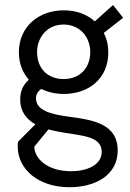

<svg xmlns="http://www.w3.org/2000/svg" viewBox="-20 -536 528 779"><path d="M256.3 -63C189 -72.3 126 -86.9 126 -137.2C126 -153.8 134.3 -165.5 147 -175.3C173.8 -162.1 205.1 -154.8 238.8 -154.8C340.3 -154.8 419.4 -217.8 419.4 -322.8C419.4 -352.1 413.1 -378.9 400.9 -402.3L479.5 -463.9L438.5 -515.6L364.7 -449.2C333.5 -477.5 289.6 -494.1 238.8 -494.1C136.2 -494.1 56.6 -427.2 56.6 -323.7C56.6 -278.8 71.8 -241.2 97.2 -212.4C69.8 -189 62 -160.6 62 -132.3C62 -82.5 87.9 -51.8 123.5 -31.7L53.2 39.1C52.2 45.9 51.8 51.8 51.8 57.6C51.8 150.9 135.3 223.6 262.2 223.6C365.2 223.6 457.5 175.8 457.5 74.7C457.5 -34.7 356 -49.8 256.3 -63ZM237.8 -436.5C304.2 -436.5 346.2 -385.3 346.2 -324.7C346.2 -259.8 303.7 -215.3 237.8 -215.3C172.4 -215.3 130.4 -259.3 130.4 -324.7C130.4 -383.8 171.4 -436.5 237.8 -436.5ZM268.6 158.7C173.3 158.7 120.1 108.4 119.1 59.1L176.8 -11.2C195.8 -5.4 215.8 -2 235.4 1.5C315.9 15.1 392.6 17.6 392.6 80.1C392.6 133.8 332.5 158.7 268.6 158.7Z"/></svg>

Font: HK Grotesk
Style: Regular
Weight: 400
Designer: Alfredo Marco Pradil and Stefan Peev
Foundry: Hanken Design Co.
Version: Version 1.045;PS 001.045;hotconv 1.0.88;makeotf.lib2.5.64775